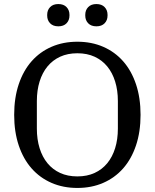

<svg xmlns="http://www.w3.org/2000/svg" viewBox="-20 -916 764 948"><path d="M362 -45Q410 -45 447 -62Q484 -79 509.5 -110Q535 -141 548.5 -184.5Q562 -228 562 -281V-417Q562 -470 548.5 -513.5Q535 -557 509.5 -588Q484 -619 447 -636Q410 -653 362 -653Q314 -653 277 -636Q240 -619 214.5 -588Q189 -557 175.5 -513.5Q162 -470 162 -417V-281Q162 -228 175.5 -184.5Q189 -141 214.5 -110Q240 -79 277 -62Q314 -45 362 -45ZM362 12Q292 12 234.5 -13Q177 -38 136 -84.5Q95 -131 72.5 -198Q50 -265 50 -349Q50 -433 72.5 -500Q95 -567 136 -613.5Q177 -660 234.5 -685Q292 -710 362 -710Q432 -710 489.5 -685Q547 -660 588 -613.5Q629 -567 651.5 -500Q674 -433 674 -349Q674 -265 651.5 -198Q629 -131 588 -84.5Q547 -38 489.5 -13Q432 12 362 12ZM268 -786Q242 -786 227.5 -801Q213 -816 213 -839V-843Q213 -866 227.5 -881Q242 -896 268 -896Q294 -896 308.5 -881Q323 -866 323 -843V-839Q323 -816 308.5 -801Q294 -786 268 -786ZM456 -786Q430 -786 415.5 -801Q401 -816 401 -839V-843Q401 -866 415.5 -881Q430 -896 456 -896Q482 -896 496.5 -881Q511 -866 511 -843V-839Q511 -816 496.5 -801Q482 -786 456 -786Z"/></svg>

Font: IBM Plex Serif Text
Style: Regular
Weight: 450
Designer: Mike Abbink, Paul van der Laan, Pieter van Rosmalen
Foundry: Bold Monday
Version: Version 3.001